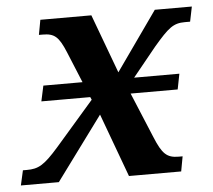

<svg xmlns="http://www.w3.org/2000/svg" viewBox="-65 -583 698 630"><g transform="rotate(-5 284.0 -268.0)"><path d="M-21 0H104L258 -209L335 0H507L516 -49H503C464 -49 449 -64 426 -120L364 -269H519L529 -320H380L458 -416C507 -473 523 -487 562 -487H579L589 -536H467L330 -342L258 -536H90L81 -487H93C132 -487 146 -475 168 -422L210 -320H81L70 -269H231L235 -260L109 -115C60 -59 41 -49 3 -49H-10Z"/></g></svg>

Font: Noto Serif SemiBold
Style: Italic
Weight: 600
Italic angle: -12°
Designer: Monotype Design Team
Foundry: Monotype Imaging Inc.
Version: Version 2.014